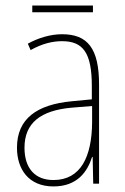

<svg xmlns="http://www.w3.org/2000/svg" viewBox="-20 -726 450 690"><path d="M314 -706H96V-682H314ZM203 -603C162 -603 118 -590 80 -569L90 -546C133 -570 170 -578 203 -578C278 -578 310 -537 310 -417V-369L237 -362C113 -350 41 -300 41 -195C41 -119 82 -56 172 -56C258 -56 294 -109 311 -162H313L315 -66H336V-422C336 -552 295 -603 203 -603ZM237 -339 311 -345V-286C310 -164 271 -79 172 -79C106 -79 68 -121 68 -195C68 -285 127 -329 237 -339Z"/></svg>

Font: Noto Sans Malayalam UI Condensed Thin
Style: Regular
Weight: 100
Width: 3
Designer: Jelle Bosma - Monotype Design Team
Foundry: Monotype Imaging Inc.
Version: Version 2.104